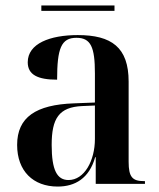

<svg xmlns="http://www.w3.org/2000/svg" viewBox="-20 -676 586 706"><path d="M132 -636H401V-656H132ZM192 10C256 10 308 -20 330 -98H332V0H513V-10H509C467 -10 453 -25 453 -81V-376C453 -502 390 -547 266 -547C164 -547 82 -516 82 -447C82 -401 119 -383 190 -383C190 -498 205 -537 261 -537C314 -537 329 -503 329 -406V-299L252 -296C112 -291 43 -245 43 -143C43 -47 102 10 192 10ZM232 -14C190 -14 170 -50 170 -143C170 -241 197 -282 282 -286L329 -288V-165C329 -85 290 -14 232 -14Z"/></svg>

Font: Noto Serif Display SemiCondensed SemiBold
Style: Regular
Weight: 600
Width: 4
Designer: Monotype Design Team
Foundry: Monotype Imaging Inc.
Version: Version 2.009